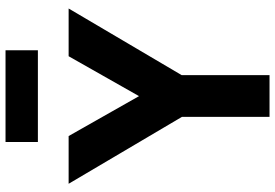

<svg xmlns="http://www.w3.org/2000/svg" viewBox="-174 -846 1019 712"><g transform="rotate(-90 336.0 -489.5)"><path d="M506 -859V-979H166V-859ZM414 0V-326L661 -745H484L336 -484L188 -745H11L259 -325V0Z"/></g></svg>

Font: Plus Jakarta Sans ExtraBold
Style: Regular
Weight: 800
Designer: Gumpita Rahayu
Foundry: Tokotype
Version: Version 2.071;gftools[0.9.30]